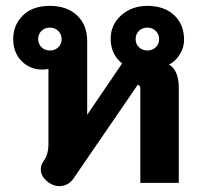

<svg xmlns="http://www.w3.org/2000/svg" viewBox="-20 -623 692 654"><path d="M119 -46Q119 -62 129 -75Q145 -97 145 -133V-388Q133 -386 124 -386Q82 -386 53.5 -415Q25 -444 25 -490Q25 -538 58 -570.5Q91 -603 150 -603Q208 -603 242.5 -570.5Q277 -538 277 -484V-232L396 -407Q357 -438 357 -491Q357 -539 393 -571Q429 -603 482 -603Q539 -603 573 -571.5Q607 -540 607 -487Q607 -462 593 -438.5Q579 -415 556 -403Q589 -383 589 -324V0H458V-322Q458 -327 455.5 -330.5Q453 -334 449 -334L229 -13Q211 11 182 11Q165 11 149 1Q119 -19 119 -46ZM190 -490Q190 -506 178.5 -517.5Q167 -529 150 -529Q133 -529 121.5 -518Q110 -507 110 -490Q110 -473 121.5 -462Q133 -451 150 -451Q167 -451 178.5 -462Q190 -473 190 -490ZM522 -490Q522 -506 510.5 -517.5Q499 -529 482 -529Q465 -529 453.5 -518Q442 -507 442 -490Q442 -473 453.5 -462Q465 -451 482 -451Q499 -451 510.5 -462Q522 -473 522 -490Z"/></svg>

Font: Niramit
Style: Bold
Weight: 700
Designer: Katatrad Aksorn Co.,Ltd.
Foundry: Cadson Demak Co.,Ltd.
Version: Version 1.001; ttfautohint (v1.6)